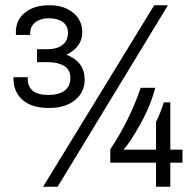

<svg xmlns="http://www.w3.org/2000/svg" viewBox="-20 -706 738 726"><path d="M291 -584Q291 -528 231 -499Q300 -473 300 -405Q300 -357 263.5 -327.5Q227 -298 169 -298H162Q100 -298 65.5 -328Q31 -358 31 -410V-414H85V-408Q85 -347 163 -347Q202 -347 224 -363Q246 -379 246 -412Q246 -443 222 -457Q198 -471 161 -471H120V-520H162Q195 -520 216 -536Q237 -552 237 -581Q237 -609 217 -623Q197 -637 165 -637Q134 -637 114 -622Q94 -607 94 -579V-574H40V-584Q40 -631 74.5 -658.5Q109 -686 164 -686H169Q222 -686 256.5 -658Q291 -630 291 -584ZM198 0H143L563 -686H615ZM447 -140H570V-245Q590 -286 599 -319H624V-140H670V-91H624V0H570V-91H397V-141Q471 -253 512 -374H567Q549 -305 510 -235.5Q471 -166 447 -140Z"/></svg>

Font: Chivo
Style: Regular
Weight: 400
Designer: Hector Gatti
Foundry: Omnibus-Type
Version: Version 1.006; ttfautohint (v1.4.1)